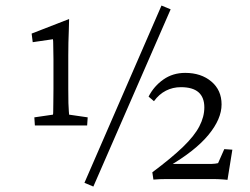

<svg xmlns="http://www.w3.org/2000/svg" viewBox="-20 -649 905 696"><path d="M227.5 -326.2Q227.5 -294.9 228 -275.4Q228.5 -255.9 229.5 -246.1Q230.5 -236.3 230.5 -233.4L297.9 -223.6L295.9 -194.3H106.4L104.5 -223.6L171.9 -233.4Q172.9 -235.4 172.9 -245.6Q172.9 -255.9 173.3 -275.4Q173.8 -294.9 173.8 -326.2V-434.6Q173.8 -451.2 173.3 -465.3Q172.9 -479.5 172.9 -490.2Q172.9 -501 171.9 -506.8L98.6 -496.1L94.7 -527.3L230.5 -580.1Q230.5 -562.5 229.5 -540.5Q228.5 -518.6 228 -494.6Q227.5 -470.7 227.5 -447.3ZM286.1 13.7 565.4 -628.9 598.6 -615.2 318.4 27.3ZM532.2 -24.4Q601.6 -76.2 643.1 -116.2Q684.6 -156.2 702.6 -190.9Q720.7 -225.6 720.7 -259.8Q720.7 -295.9 699.7 -314.5Q678.7 -333 635.7 -333Q606.4 -333 581.5 -320.3Q556.6 -307.6 538.1 -282.2L518.6 -298.8Q538.1 -336.9 572.3 -360.8Q606.4 -384.8 651.4 -384.8Q709 -384.8 746.1 -353.5Q783.2 -322.3 783.2 -270.5Q783.2 -217.8 735.8 -160.2Q688.5 -102.5 589.8 -44.9L591.8 -54.7H746.1Q752.9 -54.7 759.8 -55.7Q766.6 -56.6 770.5 -57.6L793 -108.4L822.3 -106.4L804.7 2.9Q796.9 2 789.1 1.5Q781.2 1 772.5 0.5Q763.7 0 754.4 0Q745.1 0 734.4 0H585.9Q573.2 0 560.5 0.5Q547.9 1 536.1 2Z"/></svg>

Font: Crimson Pro ExtraLight
Style: Regular
Weight: 250
Designer: Jacques Le Bailly
Foundry: Baron von Fonthausen
Version: Version 1.003